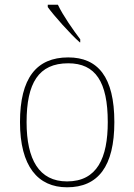

<svg xmlns="http://www.w3.org/2000/svg" viewBox="-20 -786 571 816"><path d="M319 -606H321V-619C292 -657 247 -721 226 -766H183V-756C208 -721 278 -642 319 -606ZM265 10C397 10 466 -79 466 -267C466 -459 396 -542 270 -542C135 -542 65 -454 65 -267C65 -79 141 10 265 10ZM265 -15C146 -15 93 -108 93 -267C93 -433 144 -517 270 -517C386 -517 438 -438 438 -267C438 -115 393 -15 265 -15Z"/></svg>

Font: Noto Serif Malayalam Thin
Style: Regular
Weight: 100
Designer: Indian type Foundry, Jelle Bosma, Monotype Design Team
Foundry: Monotype Imaging Inc.
Version: Version 2.104